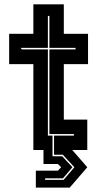

<svg xmlns="http://www.w3.org/2000/svg" viewBox="-20 -697 482 892"><path d="M146.5 174.5V96H249L264 80L249 65H182V0H135V-399H22.5V-540H135V-677H276.5V-540H389V-399H276.5V-141.5H385.5V0H316L385.5 80L304 174.5ZM189.5 138.5H275.5L325.5 80L272 22H231V-67H323.5V-74H209.5V-467.5H331V-474.5H209.5V-623H202.5V-474.5H76L81.5 -467.5H202.5V-67H224V29H269L316.5 80L272.5 131.5H190Z"/></svg>

Font: Tourney Thin ExtraBold
Style: Regular
Weight: 800
Version: Version 1.015